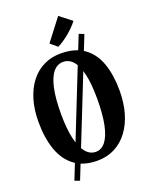

<svg xmlns="http://www.w3.org/2000/svg" viewBox="-193 -1095 1015 1292"><g transform="rotate(-20 314.0 -449.0)"><path d="M478 -834.5 514 -820.5 149 97.5 113 84.5ZM309.5 11Q209.5 12 145.5 -35.2Q81.5 -82.5 51.2 -168.5Q21 -254.5 21 -368.5Q21 -456.5 42.2 -527.2Q63.5 -598 102.5 -648.2Q141.5 -698.5 196.5 -725.2Q251.5 -752 319 -752Q421 -751.5 484.5 -705.8Q548 -660 577.2 -577Q606.5 -494 606.5 -382.5Q606.5 -295 585.8 -223Q565 -151 526 -98.8Q487 -46.5 432.2 -18Q377.5 10.5 309.5 11ZM316.5 -48.5Q357.5 -48.5 386.5 -86Q415.5 -123.5 430.8 -197.5Q446 -271.5 446 -382Q446 -488 430.2 -557Q414.5 -626 385 -659.5Q355.5 -693 314 -693Q272.5 -693 243 -657.8Q213.5 -622.5 197.8 -551Q182 -479.5 182 -369Q182 -263.5 198.2 -192Q214.5 -120.5 244.8 -84.5Q275 -48.5 316.5 -48.5ZM319.5 -799.5 271 -840.5 389.5 -995 475 -928.5Q460.5 -909 441.5 -890Q422.5 -871 401.5 -853.8Q380.5 -836.5 359.8 -822.8Q339 -809 320 -799.5Z"/></g></svg>

Font: Merriweather 24pt SemiCondensed
Style: Bold
Weight: 700
Width: 4
Designer: Eben Sorkin
Foundry: Eben Sorkin
Version: Version 2.100